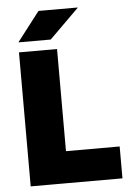

<svg xmlns="http://www.w3.org/2000/svg" viewBox="-57 -869 627 912"><g transform="rotate(-5 257.0 -413.5)"><path d="M233.5 0H52V-639H233.5ZM156 -152H489.5V0H156ZM161.5 -827H348V-825.5L207.5 -686.5H54.5V-688Z"/></g></svg>

Font: Anek Latin ExtraBold
Style: Regular
Weight: 800
Designer: Yesha Goshar
Foundry: Ek Type
Version: Version 1.003